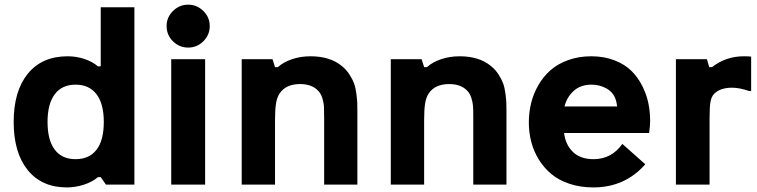

<svg xmlns="http://www.w3.org/2000/svg" viewBox="-20 -798 3273 830"><path d="M269 12.2Q160.6 12.2 99.9 -62.7Q39.1 -137.7 39.1 -271Q39.1 -404.3 100.3 -479.5Q161.6 -554.7 272.5 -554.7Q309.6 -554.7 344.5 -543.2Q379.4 -531.7 403.3 -511.2H415.5V-766.6H561V0H438L415.5 -32.2H403.3Q379.4 -11.7 343 0.2Q306.6 12.2 269 12.2ZM428.7 -271Q428.7 -349.6 397 -390.9Q365.2 -432.1 306.6 -432.1Q248 -432.1 216.8 -390.6Q185.5 -349.1 185.5 -271Q185.5 -192.4 216.6 -151.1Q247.6 -109.9 306.6 -109.9Q365.7 -109.9 397.2 -150.6Q428.7 -191.4 428.7 -271Z M700.2 -685.5Q700.2 -723.1 727.8 -750.5Q755.4 -777.8 793.5 -777.8Q831.5 -777.8 859.1 -750.5Q886.7 -723.1 886.7 -685.5Q886.7 -647 859.1 -619.6Q831.5 -592.3 793.5 -592.3Q755.4 -592.3 727.8 -619.4Q700.2 -646.5 700.2 -685.5ZM720.2 0V-542H866.7V0Z M1024.9 0V-542H1158.2L1168.9 -507.8H1181.2Q1205.6 -529.8 1242.7 -542.2Q1279.8 -554.7 1322.3 -554.7Q1406.2 -554.7 1457 -513.2Q1476.6 -497.6 1490.2 -476.6Q1503.9 -455.6 1510.5 -437.5Q1517.1 -419.4 1520.5 -393.3Q1523.9 -367.2 1524.4 -352.8Q1524.9 -338.4 1524.9 -313.5V0H1381.3V-291Q1381.3 -322.8 1380.4 -338.4Q1379.4 -354 1373.3 -374Q1367.2 -394 1354.5 -406.7Q1327.1 -434.6 1277.3 -434.6Q1216.3 -434.6 1189 -394.5Q1176.8 -376 1172.9 -348.9Q1168.9 -321.8 1168.9 -278.8V0Z M1669.4 0V-542H1802.7L1813.5 -507.8H1825.7Q1850.1 -529.8 1887.2 -542.2Q1924.3 -554.7 1966.8 -554.7Q2050.8 -554.7 2101.6 -513.2Q2121.1 -497.6 2134.8 -476.6Q2148.4 -455.6 2155 -437.5Q2161.6 -419.4 2165 -393.3Q2168.5 -367.2 2168.9 -352.8Q2169.4 -338.4 2169.4 -313.5V0H2025.9V-291Q2025.9 -322.8 2024.9 -338.4Q2023.9 -354 2017.8 -374Q2011.7 -394 1999 -406.7Q1971.7 -434.6 1921.9 -434.6Q1860.8 -434.6 1833.5 -394.5Q1821.3 -376 1817.4 -348.9Q1813.5 -321.8 1813.5 -278.8V0Z M2790.5 -275.4Q2790.5 -253.9 2786.1 -223.1H2418.5Q2424.3 -172.9 2456.5 -141.4Q2488.8 -109.9 2545.9 -109.9Q2623.5 -109.9 2670.4 -175.8L2769.5 -87.9Q2681.6 12.2 2544.9 12.2Q2489.3 12.2 2442.6 -3.2Q2396 -18.6 2363.8 -45.4Q2331.5 -72.3 2309.3 -108.2Q2287.1 -144 2276.6 -184.6Q2266.1 -225.1 2266.1 -269Q2266.1 -311.5 2275.9 -351.8Q2285.6 -392.1 2306.9 -429.2Q2328.1 -466.3 2359.1 -493.9Q2390.1 -521.5 2435.8 -538.1Q2481.4 -554.7 2536.1 -554.7Q2591.3 -554.7 2636 -537.4Q2680.7 -520 2709 -492.2Q2737.3 -464.4 2756.1 -427.2Q2774.9 -390.1 2782.7 -352.5Q2790.5 -314.9 2790.5 -275.4ZM2537.1 -432.1Q2489.3 -432.1 2459.5 -404.5Q2429.7 -377 2420.4 -337.9H2647.9Q2646 -353 2642.6 -364.3Q2632.8 -397.9 2602.8 -415Q2572.8 -432.1 2537.1 -432.1Z M2901.9 0V-542H3036.1L3045.9 -507.8H3058.1Q3117.7 -554.7 3195.8 -554.7Q3216.3 -554.7 3227.1 -553.2V-404.3H3219.2Q3176.8 -418.9 3144.5 -418.9Q3095.7 -418.9 3069.3 -394.5Q3055.7 -381.8 3051.5 -358.6Q3047.4 -335.4 3047.4 -289.1V0Z"/></svg>

Font: Acari Sans Neue Black
Style: Regular
Weight: 900
Designer: Alfredo Marco Pradil
Foundry: Alfredo Marco Pradil
Version: Version 1.045;June 16, 2019;FontCreator 11.5.0.2425 64-bit; 